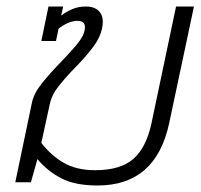

<svg xmlns="http://www.w3.org/2000/svg" viewBox="-20 -560 617 590"><path d="M280 10Q210 10 167.5 -12.5Q125 -35 95 -71L75 0H27L78 -244Q84 -273 108 -303Q132 -333 161 -363Q190 -393 213 -419.5Q236 -446 240 -467Q246 -496 218 -496Q204 -496 189 -489.5Q174 -483 160 -472L152 -434H107L129 -540H174L168 -512Q182 -523 201 -531.5Q220 -540 244 -540Q273 -540 286.5 -523Q300 -506 294 -475Q288 -444 265 -414Q242 -384 213.5 -355Q185 -326 162 -297.5Q139 -269 133 -240L107 -121Q135 -84 174.5 -60.5Q214 -37 272 -37Q350 -37 389.5 -71.5Q429 -106 445 -179L521 -540H576L500 -182Q459 10 280 10Z"/></svg>

Font: Kanit ExtraLight
Style: Italic
Weight: 275
Italic angle: -12°
Designer: Katatrad Team
Foundry: CadsonDemak
Version: Version 2.000; ttfautohint (v1.8.3)